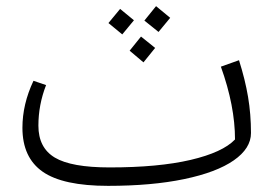

<svg xmlns="http://www.w3.org/2000/svg" viewBox="-20 -592 908 625"><path d="M797 -159Q797 -109 741 -70Q685 -31 579.5 -9Q474 13 332 13Q185 13 119 -33Q53 -79 53 -176Q53 -253 89 -329L130 -315Q105 -251 105 -183Q105 -111 158.5 -79Q212 -47 337 -47Q496 -47 600.5 -71.5Q705 -96 745 -138Q745 -247 699 -375L758 -396Q778 -333 787.5 -276.5Q797 -220 797 -159ZM450 -525 488 -572 534 -534 496 -488ZM333 -517 371 -563 416 -526 378 -480ZM402 -427 439 -473 485 -436 447 -389Z"/></svg>

Font: FiraGO Light
Style: Italic
Weight: 300
Italic angle: -8°
Designer: bBox Type GmbH
Foundry: bBox Type GmbH
Version: Version 1.001